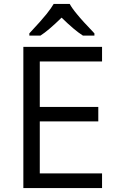

<svg xmlns="http://www.w3.org/2000/svg" viewBox="-20 -951 596 971"><path d="M128.4 -771V-782.2C169.9 -826.7 198.7 -858.9 215.3 -879.9C231.9 -900.9 244.1 -918 251.5 -931.2H332.5C339.8 -917.5 352.1 -899.9 370.1 -878.4C387.7 -856.4 417 -824.7 457.5 -782.2V-771H399.4C370.6 -789.1 335 -819.3 291.5 -861.8C247.1 -818.4 211.4 -788.1 184.6 -771ZM181.2 -74.2H496.1V0H98.1V-713.9H496.1V-640.1H181.2V-410.2H477.1V-336.9H181.2Z"/></svg>

Font: OpenSansEmoji
Style: Regular
Weight: 400
Foundry: MorbZ
Version: Version 1.000;PS 001.000;hotconv 1.0.70;makeotf.lib2.5.58329